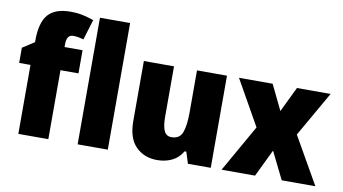

<svg xmlns="http://www.w3.org/2000/svg" viewBox="-76 -945 2025 1135"><g transform="rotate(10 936.5 -377.5)"><path d="M373 -414H265V0H85V-414H17V-505L88 -551V-560Q88 -668 129.5 -716.5Q171 -765 264 -765Q303 -765 335 -758.5Q367 -752 404 -739L367 -617Q353 -621 337 -624Q321 -627 304 -627Q265 -627 265 -570V-553H373Z M622 0H441V-760H622Z M1240 -553V0H1103L1081 -69H1071Q1047 -28 1007.5 -9Q968 10 919 10Q841 10 791 -40Q741 -90 741 -193V-553H922V-249Q922 -195 935 -166.5Q948 -138 979 -138Q1029 -138 1044.5 -180.5Q1060 -223 1060 -300V-553Z M1465 -282 1312 -553H1514L1587 -402L1660 -553H1862L1707 -282L1868 0H1666L1585 -164L1506 0H1305Z"/></g></svg>

Font: Noto Sans Ethiopic SemiCondensed Black
Style: Regular
Weight: 900
Width: 4
Designer: Monotype Design Team
Foundry: Monotype Imaging Inc.
Version: Version 2.102; ttfautohint (v1.8.4.7-5d5b)